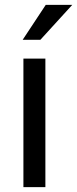

<svg xmlns="http://www.w3.org/2000/svg" viewBox="-20 -769 317 789"><path d="M73.2 -605.5 168 -749H276.9L146 -605.5ZM166.5 -528.3V0H76.2V-528.3Z"/></svg>

Font: Mardoto
Style: Regular
Weight: 400
Designer: Christian Robertson, Vahan Hovhannisyan
Foundry: Google
Version: Version 1.000